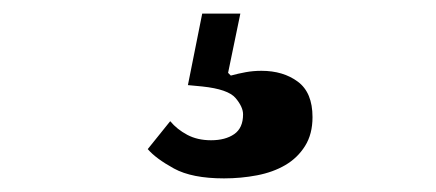

<svg xmlns="http://www.w3.org/2000/svg" viewBox="-20 -50 640 282"><path d="M309 212Q262 212 235.5 197.5Q209 183 197 169L230 128Q240 140 255 148Q270 156 290 156Q311 156 324 147Q337 138 337 118Q337 107 326 94Q315 81 277 77L256 75L277 -30H333L315 57L319 61Q330 58 341 56Q352 54 364 54Q396 54 417.5 70Q439 86 439 122Q439 147 428 164.5Q417 182 399 192.5Q381 203 357.5 207.5Q334 212 309 212Z"/></svg>

Font: IBM Plex Serif
Style: Bold
Weight: 700
Designer: Mike Abbink, Paul van der Laan, Pieter van Rosmalen
Foundry: Bold Monday
Version: Version 2.008